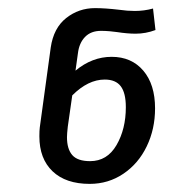

<svg xmlns="http://www.w3.org/2000/svg" viewBox="-20 -716 431 473"><path d="M362 -449Q362 -398 341.5 -355.5Q321 -313 284 -288Q247 -263 201 -263Q142 -263 109.5 -294Q77 -325 77 -380Q77 -394 78 -402L105 -599Q112 -647 143 -671.5Q174 -696 214 -696Q239 -696 273 -692Q294 -689 312 -689Q335 -689 357 -695L363 -642Q339 -633 314 -633Q294 -633 268 -637Q262 -638 250.5 -639Q239 -640 229 -640Q204 -640 189.5 -625Q175 -610 172 -585L166 -542Q207 -576 255 -576Q304 -576 333 -542Q362 -508 362 -449ZM290 -452Q290 -487 277.5 -503.5Q265 -520 238 -520Q197 -520 158 -481L147 -404Q145 -386 145 -378Q145 -349 158 -334Q171 -319 202 -319Q244 -319 267 -358.5Q290 -398 290 -452Z"/></svg>

Font: FiraGO Book
Style: Italic
Weight: 350
Italic angle: -8°
Designer: bBox Type GmbH
Foundry: bBox Type GmbH
Version: Version 1.001